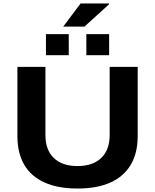

<svg xmlns="http://www.w3.org/2000/svg" viewBox="-20 -1071 891 1103"><path d="M425 12Q312 12 235 -23Q158 -58 119 -125Q80 -192 80 -289V-687H241V-295Q241 -210 289 -163.5Q337 -117 425 -117Q513 -117 561.5 -163.5Q610 -210 610 -295V-687H771V-289Q771 -192 731.5 -125Q692 -58 615.5 -23Q539 12 425 12ZM244 -754V-875H375V-754ZM476 -754V-875H607V-754ZM343 -918 443 -1051H606V-1046L465 -918Z"/></svg>

Font: Archivo SemiExpanded
Style: Bold
Weight: 700
Width: 6
Designer: Hector Gatti
Foundry: Omnibus-Type
Version: Version 2.001